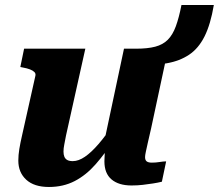

<svg xmlns="http://www.w3.org/2000/svg" viewBox="-20 -734 872 765"><path d="M175 11Q116 11 84.5 -18Q53 -47 53 -94Q53 -116 57 -140.5Q61 -165 68 -195L121 -432Q123 -441 117 -447Q111 -453 99.5 -457.5Q88 -462 71 -465L61 -467L76 -540H320L243 -194Q239 -172 236 -157.5Q233 -143 233 -130Q233 -118 236.5 -109.5Q240 -101 248 -96.5Q256 -92 270 -92Q293 -92 318.5 -109.5Q344 -127 372.5 -160Q401 -193 431 -238L437 -181Q400 -124 361.5 -80Q323 -36 277.5 -12.5Q232 11 175 11ZM504 5Q453 5 424.5 -19Q396 -43 396 -91Q396 -96 396.5 -105Q397 -114 397.5 -125Q398 -136 399 -149L389 -140L474 -540H522Q568 -540 598.5 -548Q629 -556 648.5 -575.5Q668 -595 680.5 -629Q693 -663 703 -714H832Q819 -637 795 -589Q771 -541 733.5 -516Q696 -491 645.5 -482Q595 -473 529 -473L646 -521L582 -222Q574 -188 569 -165.5Q564 -143 561 -129Q558 -115 558 -108Q558 -96 564.5 -91Q571 -86 585 -86Q601 -86 616 -88.5Q631 -91 642 -91L625 -10Q609 -6 589.5 -3Q570 0 549 2.5Q528 5 504 5Z"/></svg>

Font: Roboto Serif 20pt
Style: Bold Italic
Weight: 700
Italic angle: -10°
Version: Version 1.007